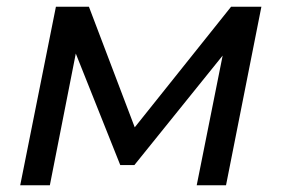

<svg xmlns="http://www.w3.org/2000/svg" viewBox="-20 -550 837 570"><path d="M666 -530 380 -172 244 -530H146L40 0H128L205 -391L337 -60H379L641 -385L564 0H651L756 -530Z"/></svg>

Font: AWKNG-Font Medium
Style: Italic
Weight: 500
Italic angle: -11.3°
Designer: Awakening Church
Foundry: Awakening Church
Version: Version 1.700;PS 001.700;hotconv 1.0.88;makeotf.lib2.5.64775